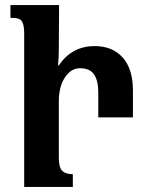

<svg xmlns="http://www.w3.org/2000/svg" viewBox="-20 -734 587 754"><path d="M211 -115Q211 -76 224.5 -63Q238 -50 266 -50V0H75V-599Q75 -628 70 -642Q65 -656 54 -660Q43 -664 21 -664V-714H212L211 -543Q211 -510 208 -477H211Q262 -553 352 -553Q421 -553 461.5 -508.5Q502 -464 502 -378V-273H366V-371Q366 -417 349.5 -441.5Q333 -466 294 -466Q259 -466 235 -430Q211 -394 211 -335Z"/></svg>

Font: Noto Serif Armenian SmBold Cond
Style: Regular
Weight: 600
Width: 3
Designer: Monotype Design team
Foundry: Monotype Imaging Inc.
Version: Version 1.000